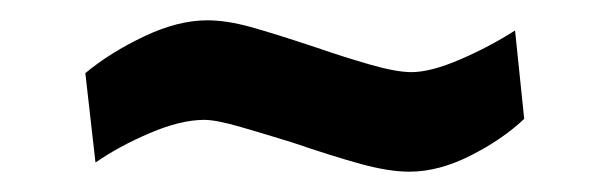

<svg xmlns="http://www.w3.org/2000/svg" viewBox="-20 -350 600 189"><path d="M267 -210Q241 -218 217 -225Q193 -232 181 -232Q158 -232 127.5 -219Q97 -206 74 -190L64 -278Q88 -298 121.5 -314Q155 -330 184 -330Q203 -330 226.5 -323.5Q250 -317 292 -303Q318 -294 344 -286.5Q370 -279 385 -279Q404 -279 433 -291.5Q462 -304 487 -320L496 -233Q475 -213 443.5 -197Q412 -181 383 -181Q363 -181 335.5 -188.5Q308 -196 267 -210Z"/></svg>

Font: Cairo SemiBold
Style: Regular
Weight: 600
Designer: Mohamed Gaber, Accademia di Belle Arti di Urbino and others
Foundry: Kief Type Foundry, Accademia di Belle Arti di Urbino and others
Version: Version 3.011